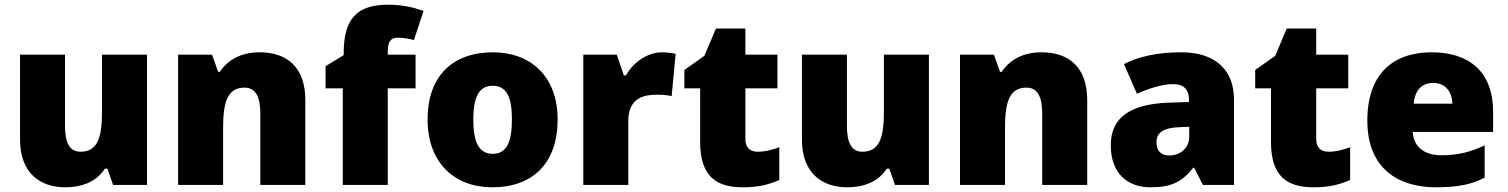

<svg xmlns="http://www.w3.org/2000/svg" viewBox="-20 -785 6400 815"><path d="M604 -553H413V-311C413 -201 394 -141 322 -141C275 -141 256 -179 256 -251V-553H65V-193C65 -51 149 10 258 10C326 10 390 -13 425 -69H436L460 0H604Z M1082 -563C1004 -563 948 -532 913 -480H906L880 -553H736V0H927V-242C927 -352 946 -413 1018 -413C1065 -413 1085 -375 1085 -302V0H1276V-360C1276 -502 1196 -563 1082 -563Z M1744 -410V-553H1626V-568C1626 -608 1639 -625 1668 -625C1695 -625 1718 -620 1737 -615L1778 -739C1727 -756 1684 -765 1627 -765C1493 -765 1439 -703 1439 -560V-551L1362 -504V-410H1435V0H1626V-410Z M2347 -278C2347 -461 2232 -563 2073 -563C1900 -563 1795 -461 1795 -278C1795 -93 1910 10 2070 10C2242 10 2347 -93 2347 -278ZM1989 -278C1989 -372 2013 -421 2071 -421C2131 -421 2153 -372 2153 -278C2153 -183 2131 -132 2072 -132C2012 -132 1989 -183 1989 -278Z M2790 -563C2727 -563 2667 -519 2637 -465H2628L2598 -553H2456V0H2647V-272C2647 -372 2718 -383 2766 -383C2801 -383 2818 -380 2831 -377L2848 -557C2837 -559 2811 -563 2790 -563Z M3196 -141C3163 -141 3144 -159 3144 -195V-410H3280V-553H3144V-664H3019L2970 -548L2885 -488V-410H2952V-182C2952 -32 3025 10 3133 10C3205 10 3246 -3 3288 -21V-160C3257 -149 3230 -141 3196 -141Z M3923 -553H3732V-311C3732 -201 3713 -141 3641 -141C3594 -141 3575 -179 3575 -251V-553H3384V-193C3384 -51 3468 10 3577 10C3645 10 3709 -13 3744 -69H3755L3779 0H3923Z M4401 -563C4323 -563 4267 -532 4232 -480H4225L4199 -553H4055V0H4246V-242C4246 -352 4265 -413 4337 -413C4384 -413 4404 -375 4404 -302V0H4595V-360C4595 -502 4515 -563 4401 -563Z M4995 -563C4895 -563 4815 -546 4751 -513L4806 -387C4860 -411 4916 -428 4960 -428C5001 -428 5027 -409 5027 -360V-352L4935 -349C4779 -342 4695 -287 4695 -169C4695 -48 4767 10 4863 10C4955 10 4998 -14 5045 -73H5049L5086 0H5218V-363C5218 -491 5135 -563 4995 -563ZM4984 -245 5028 -247V-204C5028 -157 4990 -125 4944 -125C4911 -125 4889 -142 4889 -180C4889 -220 4914 -242 4984 -245Z M5619 -141C5586 -141 5567 -159 5567 -195V-410H5703V-553H5567V-664H5442L5393 -548L5308 -488V-410H5375V-182C5375 -32 5448 10 5556 10C5628 10 5669 -3 5711 -21V-160C5680 -149 5653 -141 5619 -141Z M6057 -563C5894 -563 5784 -472 5784 -273C5784 -76 5908 10 6075 10C6171 10 6229 -3 6282 -31V-168C6221 -139 6167 -126 6098 -126C6020 -126 5980 -167 5977 -225H6318V-310C6318 -479 6218 -563 6057 -563ZM6064 -433C6116 -433 6144 -394 6145 -345H5981C5986 -406 6019 -433 6064 -433Z"/></svg>

Font: Noto Sans Thai Looped Black
Style: Regular
Weight: 900
Designer: Sasikarn Vongin, Ben Mitchell
Foundry: The Fontpad Ltd
Version: Version 1.001